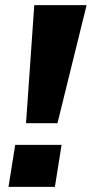

<svg xmlns="http://www.w3.org/2000/svg" viewBox="-20 -725 356 745"><path d="M81 -247 113 -705H316L203 -247ZM13 0 39 -163H219L193 0Z"/></svg>

Font: Nunito Sans 6pt ExtraBold
Style: Italic
Weight: 800
Italic angle: -9°
Version: Version 3.101;gftools[0.9.27]